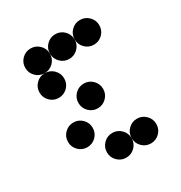

<svg xmlns="http://www.w3.org/2000/svg" viewBox="-162 -802 870 921"><g transform="rotate(-30 273.5 -342.0)"><path d="M205.1 -615.2Q205.1 -586.9 185.1 -566.9Q165 -546.9 136.7 -546.9Q108.4 -546.9 88.4 -566.9Q68.4 -586.9 68.4 -615.2Q68.4 -643.6 88.4 -663.6Q108.4 -683.6 136.7 -683.6Q165 -683.6 185.1 -663.6Q205.1 -643.6 205.1 -615.2ZM341.8 -615.2Q341.8 -586.9 321.8 -566.9Q301.8 -546.9 273.4 -546.9Q245.1 -546.9 225.1 -566.9Q205.1 -586.9 205.1 -615.2Q205.1 -643.6 225.1 -663.6Q245.1 -683.6 273.4 -683.6Q301.8 -683.6 321.8 -663.6Q341.8 -643.6 341.8 -615.2ZM478.5 -615.2Q478.5 -586.9 458.5 -566.9Q438.5 -546.9 410.2 -546.9Q381.8 -546.9 361.8 -566.9Q341.8 -586.9 341.8 -615.2Q341.8 -643.6 361.8 -663.6Q381.8 -683.6 410.2 -683.6Q438.5 -683.6 458.5 -663.6Q478.5 -643.6 478.5 -615.2ZM205.1 -478.5Q205.1 -450.2 185.1 -430.2Q165 -410.2 136.7 -410.2Q108.4 -410.2 88.4 -430.2Q68.4 -450.2 68.4 -478.5Q68.4 -506.8 88.4 -526.9Q108.4 -546.9 136.7 -546.9Q165 -546.9 185.1 -526.9Q205.1 -506.8 205.1 -478.5ZM341.8 -341.8Q341.8 -313.5 321.8 -293.5Q301.8 -273.4 273.4 -273.4Q245.1 -273.4 225.1 -293.5Q205.1 -313.5 205.1 -341.8Q205.1 -370.1 225.1 -390.1Q245.1 -410.2 273.4 -410.2Q301.8 -410.2 321.8 -390.1Q341.8 -370.1 341.8 -341.8ZM205.1 -205.1Q205.1 -176.8 185.1 -156.7Q165 -136.7 136.7 -136.7Q108.4 -136.7 88.4 -156.7Q68.4 -176.8 68.4 -205.1Q68.4 -233.4 88.4 -253.4Q108.4 -273.4 136.7 -273.4Q165 -273.4 185.1 -253.4Q205.1 -233.4 205.1 -205.1ZM341.8 -68.4Q341.8 -40 321.8 -20Q301.8 0 273.4 0Q245.1 0 225.1 -20Q205.1 -40 205.1 -68.4Q205.1 -96.7 225.1 -116.7Q245.1 -136.7 273.4 -136.7Q301.8 -136.7 321.8 -116.7Q341.8 -96.7 341.8 -68.4ZM478.5 -68.4Q478.5 -40 458.5 -20Q438.5 0 410.2 0Q381.8 0 361.8 -20Q341.8 -40 341.8 -68.4Q341.8 -96.7 361.8 -116.7Q381.8 -136.7 410.2 -136.7Q438.5 -136.7 458.5 -116.7Q478.5 -96.7 478.5 -68.4Z"/></g></svg>

Font: DatDot
Style: Bold
Weight: 700
Designer: GGBot
Version: 1.00